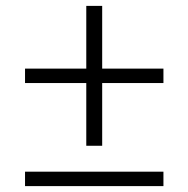

<svg xmlns="http://www.w3.org/2000/svg" viewBox="-20 -632 640 652"><path d="M273 -137V-350H65V-399H273V-612H327V-399H535V-350H327V-137ZM65 0V-49H535V0Z"/></svg>

Font: Plexus Sans Light
Style: Regular
Weight: 300
Version: Version 2.001;PS 002.001;hotconv 1.0.70;makeotf.lib2.5.58329